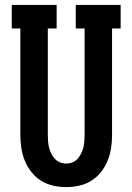

<svg xmlns="http://www.w3.org/2000/svg" viewBox="-20 -755 540 783"><path d="M250 8Q223 8 196.5 2Q170 -4 147.5 -18Q125 -32 108 -53.5Q91 -75 81 -100Q71 -125 67 -151.5Q63 -178 63 -205V-639H28V-735H211V-639H175V-205Q175 -192 176 -179Q177 -166 180 -153.5Q183 -141 189 -129Q195 -117 203.5 -107.5Q212 -98 224.5 -93Q237 -88 250 -88Q263 -88 275.5 -93Q288 -98 296.5 -107.5Q305 -117 311 -129Q317 -141 320 -153.5Q323 -166 324 -179Q325 -192 325 -205V-639H289V-735H472V-639H437V-205Q437 -178 433 -151.5Q429 -125 419 -100Q409 -75 392 -53.5Q375 -32 352.5 -18Q330 -4 303.5 2Q277 8 250 8Z"/></svg>

Font: Iosevka Curly Slab
Style: Bold
Weight: 700
Monospace: yes
Designer: Belleve Invis
Foundry: Belleve Invis
Version: Version 22.1.2; ttfautohint (v1.8.4)